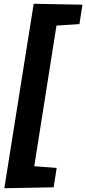

<svg xmlns="http://www.w3.org/2000/svg" viewBox="-20 -886 458 1020"><path d="M265 109 3 114 159 -866 418 -861 402 -758 280 -750 162 -3 281 6Z"/></svg>

Font: Bitter Pro ExtraBold
Style: Italic
Weight: 800
Italic angle: -9°
Designer: Sol Matas, and Bitter project Authors
Foundry: Sol Matas
Version: Version 1.010